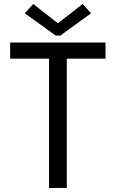

<svg xmlns="http://www.w3.org/2000/svg" viewBox="-20 -930 572 950"><path d="M222.7 -639.6H30.3V-719.7H502V-639.6H310.5V0H222.7ZM264.6 -816.4H268.6L388.7 -910.2L430.7 -864.3L278.3 -753.9H255.9L102.5 -864.3L144.5 -910.2Z"/></svg>

Font: Reddit Sans Vanilla
Style: Regular
Weight: 400
Designer: Stephen Hutchings
Foundry: Reddit
Version: Version 1.013